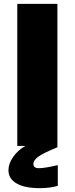

<svg xmlns="http://www.w3.org/2000/svg" viewBox="-20 -760 389 1000"><path d="M70 -740H279V7Q208 36 181 55Q154 74 154 94Q154 116 183 116Q189 116 200.5 115Q212 114 225.5 111.5Q239 109 253.5 106Q268 103 281 100V208Q240 220 187 220Q109 220 66.5 195.5Q24 171 24 126Q24 93 48 58Q72 23 112 0H70Z"/></svg>

Font: Encode Sans Wide
Style: ExtraBold
Weight: 800
Designer: Pablo Impallari, Andres Torresi
Foundry: Pablo Impallari, Andres Torresi
Version: Version 1.000; ttfautohint (v1.00) -l 8 -r 50 -G 200 -x 14 -